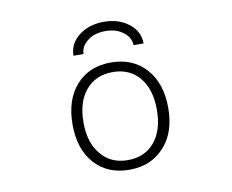

<svg xmlns="http://www.w3.org/2000/svg" viewBox="-81 -843 1161 959"><g transform="rotate(-10 500.0 -364.0)"><path d="M678.7 -63.5Q612.3 10.7 501.5 10.7Q390.6 10.7 325.2 -62.5Q259.8 -135.7 259.8 -260.7Q259.8 -385.7 325.2 -459.5Q390.6 -533.2 501.5 -533.2Q612.3 -533.2 678.7 -459.5Q745.1 -385.7 745.1 -260.7Q745.1 -135.7 678.7 -63.5ZM367.2 -97.7Q416 -38.1 502 -38.1Q587.9 -38.1 637.7 -97.7Q687.5 -157.2 687.5 -261.2Q687.5 -365.2 637.7 -424.8Q587.9 -484.4 502 -484.4Q416 -484.4 365.7 -424.8Q315.4 -365.2 315.4 -261.2Q315.4 -157.2 367.2 -97.7ZM679.7 -598.6H628.9Q627.9 -637.7 592.3 -665Q556.6 -692.4 502 -692.4Q447.3 -692.4 411.6 -665Q376 -637.7 375 -598.6H324.2Q324.2 -659.2 375 -699.2Q425.8 -739.3 502 -739.3Q578.1 -739.3 628.9 -699.2Q679.7 -659.2 679.7 -598.6Z"/></g></svg>

Font: GenEi Gothic M Light
Style: Regular
Weight: 300
Designer: o_tamon (Modified); [Source Han Sans]
Ryoko NISHIZUKA  (kana & ideographs); Paul D. Hunt (Latin, Greek & Cyrillic); Wenl
Version: Version 1.1a;Original Version 1.004